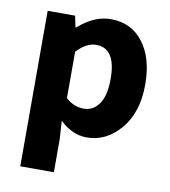

<svg xmlns="http://www.w3.org/2000/svg" viewBox="-79 -576 731 827"><g transform="rotate(10 286.5 -162.0)"><path d="M65 184V-496H185L195 -447H199Q267 -508 340 -508Q430 -508 482 -439.5Q534 -371 534 -256Q534 -134 472 -61Q410 12 325 12Q262 12 207 -40L212 39V184ZM291 -108Q332 -108 357.5 -144.5Q383 -181 383 -254Q383 -388 297 -388Q254 -388 212 -343V-140Q247 -108 291 -108Z"/></g></svg>

Font: Toshiba Sans
Style: Bold
Weight: 700
Designer: Paul D. Hunt
Foundry: Toshiba Corporation
Version: Version 2.020;PS 2.0;hotconv 1.0.86;makeotf.lib2.5.63406